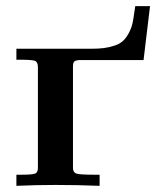

<svg xmlns="http://www.w3.org/2000/svg" viewBox="-20 -603 536 623"><path d="M33.2 0V-36.1H49.8Q85.9 -36.1 94.5 -40Q103 -43.9 103 -58.1V-384.8Q103 -401.9 93.5 -405.5Q84 -409.2 47.9 -409.2H33.2V-444.8H273.9Q299.8 -444.8 316.9 -447Q334 -449.2 353.5 -455.6Q373 -461.9 386 -477.5Q398.9 -493.2 407.2 -517.1Q412.1 -532.2 418.9 -583H466.8L445.8 -408.2H237.8Q223.6 -407.2 220.2 -402.6Q216.8 -397.9 216.8 -387.2V-58.1Q216.8 -43.9 227.3 -40Q237.8 -36.1 285.2 -36.1H303.2V0Q231.4 -2.9 160.2 -2.9Q97.2 -2.9 33.2 0Z"/></svg>

Font: CMU Serif
Style: Bold
Weight: 700
Version: Version 0.7.0